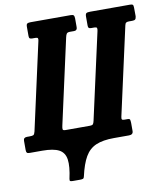

<svg xmlns="http://www.w3.org/2000/svg" viewBox="-136 -833 969 1120"><g transform="rotate(-10 348.0 -272.5)"><path d="M199.5 -123.5Q196 -108 197.5 -101.5Q199 -95 214.5 -95H358.5Q371.5 -95 376 -100.2Q380.5 -105.5 383.5 -119L497.5 -632.5Q500 -644 497.8 -649.5Q495.5 -655 483.5 -655H464Q453.5 -655 449.8 -658.8Q446 -662.5 446 -673.5V-726.5Q446 -741.5 452 -745.8Q458 -750 474.5 -750H711Q723 -750 727 -746Q731 -742 731 -729L731.5 -677.5Q730 -664 725 -659.5Q720 -655 707 -655H688Q676 -655 670.8 -651.2Q665.5 -647.5 663 -635.5L547.5 -114.5Q545 -102.5 548.2 -98.8Q551.5 -95 562.5 -95H580.5Q593.5 -95 595.2 -88.8Q597 -82.5 597.5 -69.5V-21.5Q597.5 0 572.5 0H483.5Q418 0 377 17.5Q336 35 312 76.5Q288 118 272 189.5Q270 200.5 264 202.8Q258 205 246.5 205H204.5Q193.5 205 189 202.8Q184.5 200.5 186.5 189.5Q202.5 118 196.5 76.5Q190.5 35 157.8 17.5Q125 0 59 0H-16Q-28 0 -32 -4.5Q-36 -9 -36 -21.5V-75.5Q-36 -95 -15 -95H0.5Q17 -95 23.2 -98.2Q29.5 -101.5 33.5 -118L148 -635.5Q150.5 -646 147.8 -650.5Q145 -655 134 -655H115.5Q105.5 -655 100.8 -658.2Q96 -661.5 96 -672.5V-727Q96 -742.5 102 -746.2Q108 -750 122.5 -750H359Q372.5 -750 376.8 -745.2Q381 -740.5 381.5 -727V-674.5Q381.5 -655 363 -655H338.5Q323.5 -655 318.8 -648.2Q314 -641.5 311 -627.5Z"/></g></svg>

Font: Besley* Condensed
Style: Bold Italic
Weight: 700
Width: 3
Italic angle: -13°
Designer: Owen Earl
Foundry: indestructible type*
Version: Version 3.000; ttfautohint (v1.8.3)